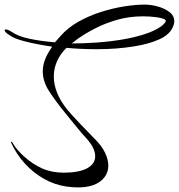

<svg xmlns="http://www.w3.org/2000/svg" viewBox="-21 -727 778 835"><path d="M318 88Q306 88 293 87Q280 86 266 84Q214 76 168 49.5Q122 23 86 -17Q50 -57 29 -103Q25 -108 28 -110Q31 -112 33 -107Q41 -92 54 -77Q67 -62 83 -47Q121 -13 162.5 5.5Q204 24 256 24Q322 24 357.5 5Q393 -14 393 -47Q393 -83 355 -125Q336 -145 312 -175L263 -235Q220 -288 192.5 -330.5Q165 -373 165 -417Q165 -441 174.5 -467Q184 -493 206 -524Q139 -534 89.5 -546.5Q40 -559 22 -573Q10 -580 4.5 -586Q-1 -592 -1 -595Q-1 -599 4 -599Q13 -599 29 -589Q57 -569 107 -558.5Q157 -548 218 -543L241 -569Q273 -606 319 -632Q365 -658 416.5 -674.5Q468 -691 518 -699Q568 -707 609 -707Q635 -707 664.5 -699Q694 -691 715.5 -675Q737 -659 737 -634Q737 -630 736 -625Q735 -620 733 -615Q720 -578 673 -556.5Q626 -535 560 -525Q485 -513 400 -513Q331 -513 268 -519Q240 -491 226.5 -459.5Q213 -428 213 -395Q213 -323 271 -251Q299 -218 328 -188Q357 -158 388 -126Q420 -95 435 -64.5Q450 -34 450 -7Q450 35 415.5 61.5Q381 88 318 88ZM291 -538Q343 -538 399.5 -542Q456 -546 510 -555Q564 -564 608.5 -578.5Q653 -593 681 -613Q700 -629 700 -636Q700 -646 661 -652Q646 -654 631 -655Q616 -656 602 -656Q540 -656 487 -640.5Q434 -625 392 -603Q372 -593 345.5 -577Q319 -561 291 -538Z"/></svg>

Font: Birthstone Bounce
Style: Regular
Weight: 400
Designer: Robert E. Leuschke
Foundry: Rob Leuschke
Version: Version 1.010; ttfautohint (v1.8.3)